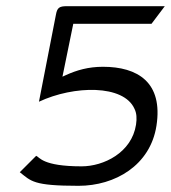

<svg xmlns="http://www.w3.org/2000/svg" viewBox="-20 -595 553 621"><path d="M234 6C352 6 466 -60 486 -188C508 -329 425 -379 313 -379C266 -379 228 -368 193 -352L182 -347L217 -518H470L513 -575H196C172 -575 165 -570 161 -548L106 -266C219 -319 380 -322 415 -243C422 -229 423 -212 420 -192C406 -101 315 -57 244 -57C117 -57 108 -87 97 -91L44 -38C81 -9 87 6 234 6Z"/></svg>

Font: Charger Pro
Style: LitExtObl
Weight: 300
Designer: Jasper
Foundry: Cannot Into Space Fonts
Version: Version 1.09